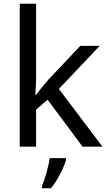

<svg xmlns="http://www.w3.org/2000/svg" viewBox="-20 -780 574 1021"><path d="M172 -363V-760H85V0H172V-197L233 -250L419 0H525L293 -307L510 -536H407L236 -355C218 -335 184 -292 172 -276H168C169 -301 172 -342 172 -363ZM331 70V61H244C239 104 218 176 203 209V221H251C287 178 322 106 331 70Z"/></svg>

Font: Noto Sans Inscriptional Parthian
Style: Regular
Weight: 400
Designer: Monotype Design Team
Foundry: Monotype Imaging Inc.
Version: Version 2.003